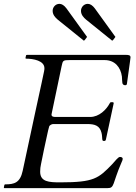

<svg xmlns="http://www.w3.org/2000/svg" viewBox="-20 -972 704 992"><path d="M535.6 0C572.8 0 559.6 -21 607.4 -131.8C610.4 -139.2 613.8 -144 613.8 -151.9C613.8 -159.2 605.5 -161.1 599.6 -161.1C589.8 -161.1 573.2 -137.7 560.1 -124C488.8 -50.3 466.3 -29.8 291.5 -29.8C233.4 -29.8 187.5 -32.2 187.5 -85C187.5 -99.1 189 -110.8 191.9 -124C202.6 -175.3 211.9 -224.6 223.6 -274.9C227.5 -292 229 -301.8 233.9 -317.9C236.3 -326.2 249 -331.1 254.4 -331.1H430.7C468.8 -331.1 495.1 -323.7 504.4 -286.1C507.8 -272.9 507.3 -261.7 508.3 -253.9C509.3 -245.1 510.7 -243.7 518.1 -243.7C525.4 -243.7 526.4 -247.6 527.8 -253.9L566.9 -436C566.9 -437 567.4 -436.5 567.4 -439C567.4 -442.4 565.9 -443.8 563 -443.8H554.7C550.3 -443.8 549.8 -443.8 546.4 -437.5C529.8 -406.2 492.7 -367.7 445.8 -367.7H266.6C254.9 -367.7 246.1 -370.1 246.1 -379.9C246.1 -381.8 246.6 -383.3 247.1 -385.7L298.3 -629.9C304.7 -659.7 305.2 -661.6 341.3 -661.6H520.5C573.2 -661.6 603.5 -625 609.9 -576.2C610.8 -567.4 610.4 -552.7 612.3 -543C613.8 -535.2 619.6 -531.7 627 -531.7C631.8 -531.7 635.3 -534.2 635.7 -538.6C653.8 -673.3 654.3 -668 654.3 -675.8C654.3 -687 644.5 -688.5 629.9 -688.5H119.1C115.7 -688.5 114.7 -687 114.3 -684.6L111.8 -672.9C111.8 -669.4 112.8 -668.9 114.7 -668.9C151.9 -668.9 209.5 -658.7 209.5 -619.6C209.5 -602.1 209 -613.8 97.2 -89.4C84 -27.3 53.2 -19.5 7.3 -19.5C3.9 -19.5 2.9 -17.1 2.4 -15.6L0 -3.9C0 -2.4 0 0 3.4 0ZM574.2 -778.3C575.2 -779.3 576.2 -780.3 576.2 -781.2C576.2 -782.2 575.2 -783.2 574.2 -784.2L470.2 -928.2C458 -944.8 445.3 -952.1 433.6 -952.1C413.6 -952.1 398.4 -935.1 398.4 -916C398.4 -896 412.1 -880.9 425.3 -870.1L556.6 -764.2C557.6 -763.2 558.6 -762.2 559.6 -762.2C560.5 -762.2 562.5 -763.2 563.5 -764.2ZM427.7 -778.3C428.7 -779.3 429.7 -780.3 429.7 -781.2C429.7 -782.2 428.7 -783.2 427.7 -784.2L323.7 -928.2C311.5 -944.8 298.8 -952.1 287.1 -952.1C267.1 -952.1 252 -935.1 252 -916C252 -896 265.6 -880.9 278.8 -870.1L410.2 -764.2C411.1 -763.2 412.1 -762.2 413.1 -762.2C414.1 -762.2 416 -763.2 417 -764.2Z"/></svg>

Font: Cardo
Style: Italic
Weight: 400
Designer: David J. Perry
Foundry: David J. Perry
Version: Version 0.99